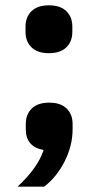

<svg xmlns="http://www.w3.org/2000/svg" viewBox="-20 -555 370 722"><path d="M76 -435V-455Q76 -491 98.5 -513Q121 -535 164 -535Q207 -535 229.5 -513Q252 -491 252 -455V-435Q252 -399 229.5 -377Q207 -355 164 -355Q121 -355 98.5 -377Q76 -399 76 -435ZM253 -89V-69Q253 -8 223.5 51Q194 110 146 147H46Q123 75 144 9Q77 -3 77 -69V-89Q77 -125 99.5 -147Q122 -169 165 -169Q208 -169 230.5 -147Q253 -125 253 -89Z"/></svg>

Font: Aneliza
Style: Bold
Weight: 700
Designer: Mike Abbink, Paul van der Laan, Pieter van Rosmalen
Foundry: Bold Monday
Version: Version 3.0